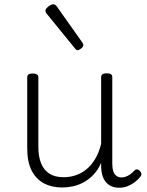

<svg xmlns="http://www.w3.org/2000/svg" viewBox="-20 -857 686 896"><path d="M270 18Q222 18 185 -1.5Q148 -21 127.5 -61.5Q107 -102 107 -166V-496Q107 -505 113 -509.5Q119 -514 132 -514Q146 -514 152.5 -509.5Q159 -505 159 -496V-171Q159 -127 171.5 -95.5Q184 -64 210 -47Q236 -30 277 -30Q306 -30 333 -39Q360 -48 383 -66.5Q406 -85 424 -115Q442 -145 452 -186V-496Q452 -506 458.5 -510.5Q465 -515 479 -515Q492 -515 498 -510.5Q504 -506 504 -496V-93Q504 -73 508.5 -58.5Q513 -44 523 -36.5Q533 -29 547 -29Q557 -29 567 -32.5Q577 -36 587 -43Q597 -50 607 -61Q613 -67 620 -66.5Q627 -66 633 -59Q638 -54 639.5 -47Q641 -40 636 -34Q625 -19 609 -7Q593 5 575 12Q557 19 537 19Q517 19 502 13Q487 7 476 -5Q465 -17 459 -35Q453 -53 452 -76V-97Q437 -63 415.5 -41Q394 -19 370 -6Q346 7 320.5 12.5Q295 18 270 18ZM342 -623Q339 -623 335.5 -625Q332 -627 329 -632L198 -793Q194 -798 193 -800.5Q192 -803 192 -808Q192 -813 198.5 -820Q205 -827 213.5 -832Q222 -837 228 -837Q238 -837 245 -827L364 -659Q367 -654 368 -651.5Q369 -649 369 -647Q369 -639 359 -631Q349 -623 342 -623Z"/></svg>

Font: Playwrite CL ExtraLight
Style: Regular
Weight: 200
Designer: Veronika Burian, José Scaglione
Foundry: TypeTogether
Version: Version 1.002